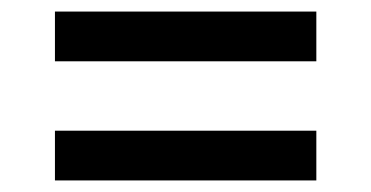

<svg xmlns="http://www.w3.org/2000/svg" viewBox="-20 -462 642 332"><path d="M527 -442V-356H75V-442ZM527 -236V-150H75V-236Z"/></svg>

Font: MedMera Sans Display
Style: Regular
Weight: 500
Designer: Kasper Nordkvist
Foundry: UNCUT.wtf
Version: Version 1.300